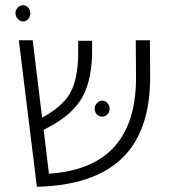

<svg xmlns="http://www.w3.org/2000/svg" viewBox="-20 -704 654 734"><path d="M96 -654Q96 -641 88 -631.5Q80 -622 68 -622Q56 -622 47.5 -632Q39 -642 39 -654Q39 -665 47.5 -674.5Q56 -684 68 -684Q80 -684 88 -674.5Q96 -665 96 -654ZM554 -414Q555 -203 446.5 -99Q338 5 121 10L52 -550H105L141 -254Q216 -295 246 -344.5Q276 -394 279 -490V-548H332V-491Q328 -381 286 -318Q244 -255 147 -208L167 -40Q503 -62 500 -413L499 -550H553ZM371 -258Q358 -258 350 -267Q342 -276 342 -289Q342 -300 350.5 -309.5Q359 -319 371 -319Q383 -319 391 -310Q399 -301 399 -289Q399 -276 391 -267Q383 -258 371 -258Z"/></svg>

Font: Assistant Light
Style: Regular
Weight: 300
Designer: Hebrew By Ben Nathan, Latin by Paul Hunt
Version: Version 2.001;PS 002.001;hotconv 1.0.88;makeotf.lib2.5.64775